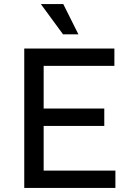

<svg xmlns="http://www.w3.org/2000/svg" viewBox="-20 -930 661 950"><path d="M182 -910H293L368 -760H292ZM100 0V-690H546V-604H196V-393H496V-307H196V-86H551V0Z"/></svg>

Font: Radio Canada
Style: Regular
Weight: 400
Designer: Charles Daoud, Etienne Aubert Bonn, Alexandre Saumier Demers, Jacques Le Bailly
Foundry: Radio-Canada
Version: Version 2.104;gftools[0.9.28.dev5+ged2979d]